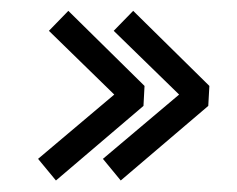

<svg xmlns="http://www.w3.org/2000/svg" viewBox="-20 -335 428 347"><path d="M81.1 -8.8 48.8 -47.9 186.5 -164.1 68.4 -279.3 103.5 -315.4 241.2 -179.7 239.3 -143.6ZM198.2 -8.8 166 -47.9 303.7 -164.1 185.5 -279.3 220.7 -315.4 358.4 -179.7 356.4 -143.6Z"/></svg>

Font: Bratas-flat
Style: flat
Weight: 400
Designer: MUHAMMAD YONI
Version: Version 001.000